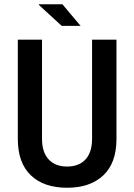

<svg xmlns="http://www.w3.org/2000/svg" viewBox="-20 -873 632 905"><path d="M296 12Q187 12 125.5 -46.5Q64 -105 64 -218V-686H178V-219Q178 -155 209.5 -121.5Q241 -88 296 -88Q352 -88 383 -121.5Q414 -155 414 -219V-686H529V-218Q529 -105 467 -46.5Q405 12 296 12ZM271 -751 163 -850 164 -853H274L360 -751Z"/></svg>

Font: Archivo Narrow SemiBold
Style: Regular
Weight: 600
Designer: Hector Gatti
Foundry: Omnibus-Type
Version: Version 3.002